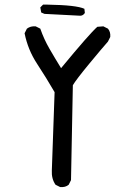

<svg xmlns="http://www.w3.org/2000/svg" viewBox="-20 -795 540 812"><path d="M234.4 -3.9 214.8 -13.7Q197.3 -39.1 199.2 -74.2L210.9 -405.3Q175.8 -465.8 136.7 -525.4Q97.7 -585 84 -654.3L93.8 -673.8Q109.4 -685.5 130.9 -683.6L150.4 -673.8Q166 -628.9 189.5 -588.4Q212.9 -547.9 238.3 -506.8Q358.4 -652.3 391.6 -681.6L417 -683.6L436.5 -673.8Q448.2 -660.2 446.3 -638.7L436.5 -619.1Q413.1 -592.8 357.4 -525.4Q301.8 -458 288.1 -434.6L280.3 -33.2L270.5 -13.7Q256.8 -2 234.4 -3.9ZM319.3 -728.5 168 -736.3 154.3 -742.2 150.4 -763.7 162.1 -775.4H181.6Q303.7 -773.4 336.9 -757.8L338.9 -740.2Q331.1 -728.5 319.3 -728.5Z"/></svg>

Font: JasonHandwriting2
Style: Regular
Weight: 400
Version: Version 1.05.10